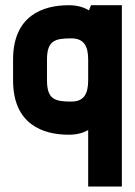

<svg xmlns="http://www.w3.org/2000/svg" viewBox="-20 -508 509 724"><path d="M29.3 -205.1C29.3 -39.1 141.6 0 239.3 0C268.6 0 293 -6.3 312.5 -17.6V195.3H439.5V-488.3H323.2L315.4 -468.8C295.4 -481.4 270 -488.3 239.3 -488.3C141.6 -488.3 29.3 -449.2 29.3 -283.2ZM157.2 -283.2C157.2 -355.5 187.5 -363.3 249 -363.3C295.9 -363.3 312.5 -335 312.5 -283.2V-205.1C312.5 -153.3 295.9 -125 249 -125C187.5 -125 157.2 -132.8 157.2 -205.1Z"/></svg>

Font: Saman Dere
Style: Regular
Weight: 400
Designer: Tuna Ça_lar Gümü_
Foundry: Tuna Ça_lar Gümü_
Version: Version 1.001;hotconv 1.0.109;makeotfexe 2.5.65596